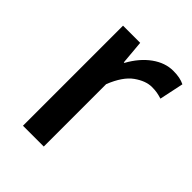

<svg xmlns="http://www.w3.org/2000/svg" viewBox="-167 -655 746 746"><g transform="rotate(45 205.5 -282.0)"><path d="M86.9 0V-549.8H181.2L189.9 -451.2H192.9Q222.2 -504.4 263.4 -534.2Q304.7 -564 349.1 -564Q369.1 -564 383.8 -561Q398.4 -558.1 411.1 -551.8L390.1 -452.1Q376 -456.5 363.8 -458.7Q351.6 -460.9 335 -460.9Q301.3 -460.9 264.2 -434.6Q227.1 -408.2 201.2 -342.8V0Z"/></g></svg>

Font: `nÑOS CN Medium
Style: Regular
Weight: 500
Designer: Ryoko NISHIZUKA ?XZm?[P (kana & ideographs); Paul D. Hunt (Latin, Greek & Cyrillic); Wenlong ZHANG _ e??? (bopomofo); Sa
Foundry: Adobe Systems Incorporated
Version: Version 1.004 June 21, 2023